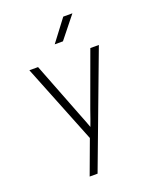

<svg xmlns="http://www.w3.org/2000/svg" viewBox="-173 -884 945 1163"><g transform="rotate(-20 300.0 -302.5)"><path d="M199 180 280 -39 76 -550H132L268 -200Q279 -172 290 -144Q301 -116 306 -101Q312 -116 322 -144.5Q332 -173 342 -202L469 -550H524L250 180ZM274 -645 380 -785H439L327 -645Z"/></g></svg>

Font: NKDuy Mono Thin
Style: Regular
Weight: 100
Monospace: yes
Designer: NKDuy
Foundry: NKDuy
Version: Version 2.251; ttfautohint (v1.8.4.7-5d5b)